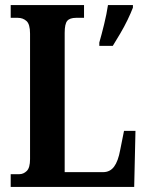

<svg xmlns="http://www.w3.org/2000/svg" viewBox="-20 -734 576 754"><path d="M22 0V-50H56Q72 -50 85 -62.5Q98 -75 98 -109V-602Q98 -639 84 -651.5Q70 -664 50 -664H22V-714H310V-664H279Q254 -664 244 -652Q234 -640 234 -605V-58H385Q412 -58 428 -79.5Q444 -101 452 -145L467 -220H512L507 0ZM370 -567Q379 -598 389 -639Q399 -680 404 -714H502V-704Q494 -683 481 -656Q468 -629 452 -602Q436 -575 423 -554H370Z"/></svg>

Font: Noto Serif Ethiopic ExtraCondensed
Style: Bold
Weight: 700
Width: 2
Designer: Monotype Design Team
Foundry: Monotype Imaging Inc.
Version: Version 2.102; ttfautohint (v1.8.4.7-5d5b)